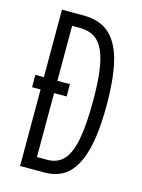

<svg xmlns="http://www.w3.org/2000/svg" viewBox="-104 -721 579 783"><g transform="rotate(15 186.0 -330.0)"><path d="M23 -375H169V-323H23ZM97 0V-53H160Q202 -53 228 -80.5Q254 -108 266 -170Q278 -232 278 -335Q278 -410 271 -461.5Q264 -513 248.5 -545.5Q233 -578 208.5 -592.5Q184 -607 150 -607H97V-660H150Q222 -660 262.5 -621Q303 -582 319.5 -509Q336 -436 336 -334Q336 -258 328.5 -202Q321 -146 306 -107Q291 -68 270 -44.5Q249 -21 222 -10.5Q195 0 163 0ZM59 0V-660H116V0Z"/></g></svg>

Font: Bricolage Grotesque 72pt Condensed ExtraLight
Style: Regular
Weight: 250
Width: 3
Designer: Mathieu Triay
Foundry: Atelier Triay
Version: Version 1.001;gftools[0.9.33.dev8+g029e19f]